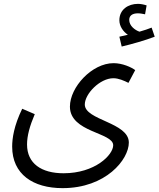

<svg xmlns="http://www.w3.org/2000/svg" viewBox="-20 -743 821 994"><path d="M610 -502C661 -514 735 -535 781 -553L765 -600C748 -593 726 -586 702 -579C679 -587 649 -609 649 -640C649 -662 665 -674 694 -674C708 -674 719 -671 731 -669L739 -715C724 -720 708 -723 694 -723C644 -723 598 -694 598 -638C598 -607 618 -579 642 -563C629 -560 616 -557 598 -553ZM43 16C43 159 151 231 304 231C528 231 647 83 647 -5C647 -110 419 -120 419 -202C419 -257 497 -338 567 -338C594 -338 623 -325 645 -314L680 -380C660 -395 614 -416 568 -416C456 -416 342 -292 342 -191C342 -57 566 -58 566 9C566 59 472 154 309 154C194 154 120 103 120 5C120 -40 134 -91 160 -152L95 -180C52 -92 43 -26 43 16Z"/></svg>

Font: Noto Sans Arabic UI Cn
Style: Regular
Weight: 400
Width: 3
Designer: Monotype Design Team, Nadine Chahine and Nizar Qandah
Foundry: Monotype Imaging Inc.
Version: Version 2.010